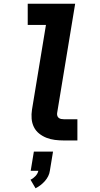

<svg xmlns="http://www.w3.org/2000/svg" viewBox="-20 -755 540 1032"><path d="M324 0Q299 0 275 -3Q251 -6 229.5 -14.5Q208 -23 190 -37.5Q172 -52 162 -72.5Q152 -93 150 -117Q148 -141 152 -166L227 -621H129V-735H384L287 -147Q286 -140 288 -133Q290 -126 295.5 -121.5Q301 -117 308.5 -115.5Q316 -114 324 -114H396V0ZM171 257 144 211Q159 204 171 191Q183 178 186 163H145L162 60H265L248 163Q246 178 239 192Q232 206 221.5 218Q211 230 198 240Q185 250 171 257Z"/></svg>

Font: Iosevka SS04 Heavy
Style: Italic
Weight: 900
Italic angle: -9°
Monospace: yes
Designer: Belleve Invis
Foundry: Belleve Invis
Version: Version 19.0.0; ttfautohint (v1.8.4)